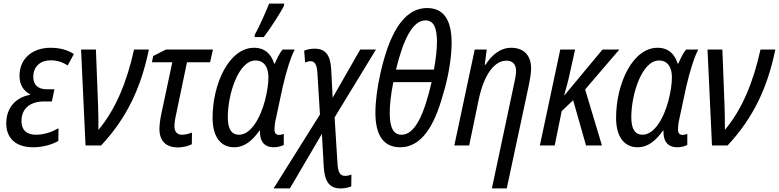

<svg xmlns="http://www.w3.org/2000/svg" viewBox="-20 -813 4353 1073"><path d="M165 10C222 10 272 -6 306 -25L307 -96C268 -75 227 -60 181 -60C124 -60 100 -91 100 -137C100 -208 151 -246 225 -246H270L284 -314H242C190 -314 166 -341 166 -383C166 -443 207 -476 264 -476C300 -476 334 -464 358 -447L393 -511C357 -534 316 -546 262 -546C165 -546 89 -489 89 -389C89 -338 113 -304 147 -287V-283C68 -268 15 -212 15 -123C15 -43 66 10 165 10Z M458 0H545C691 -156 769 -327 812 -536H729C690 -358 627 -202 530 -87C530 -131 530 -178 528 -225L516 -536H433Z M975 11C1001 11 1034 3 1052 -7L1053 -72C1033 -65 1015 -60 997 -60C968 -60 955 -79 955 -107C955 -125 958 -147 964 -173L1025 -465H1154L1170 -536H907L836 -500L829 -465H943L882 -179C875 -146 871 -115 871 -92C871 -20 913 11 975 11Z M1403 -606H1454C1488 -649 1550 -745 1567 -781L1568 -793H1484C1466 -747 1428 -662 1404 -619ZM1288 10C1347 10 1390 -27 1430 -83H1433C1431 -31 1450 10 1511 10C1530 10 1554 4 1566 -3V-65C1557 -61 1547 -59 1539 -59C1523 -59 1514 -69 1514 -90C1514 -105 1516 -125 1521 -146L1560 -328C1579 -411 1604 -492 1627 -536H1559C1543 -517 1527 -484 1516 -458H1512C1496 -510 1461 -546 1400 -546C1260 -546 1168 -345 1168 -154C1168 -47 1215 10 1288 10ZM1316 -60C1274 -60 1253 -92 1253 -158C1253 -286 1312 -475 1408 -475C1454 -475 1480 -440 1480 -382C1480 -346 1474 -303 1461 -252C1435 -153 1382 -60 1316 -60Z M1509 240H1600L1779 -65L1789 114C1793 194 1816 240 1882 240C1903 240 1925 236 1943 229L1944 163C1933 167 1920 170 1909 170C1879 170 1869 148 1866 100L1850 -157L2081 -536H1993L1839 -267L1831 -425C1827 -498 1804 -541 1739 -541C1719 -541 1695 -537 1680 -530L1685 -464C1694 -467 1705 -471 1715 -471C1741 -471 1751 -450 1754 -403L1768 -173Z M2217 10C2333 10 2407 -105 2456 -286C2486 -380 2504 -496 2504 -573C2504 -712 2452 -768 2367 -768C2228 -768 2152 -608 2106 -403C2088 -324 2078 -245 2078 -183C2078 -53 2126 10 2217 10ZM2193 -424C2234 -593 2286 -699 2358 -699C2402 -699 2422 -660 2422 -580C2422 -539 2416 -484 2405 -424ZM2224 -60C2180 -60 2158 -97 2158 -182C2158 -226 2164 -283 2178 -354H2392C2350 -172 2299 -60 2224 -60Z M2729 240H2812L2935 -335C2941 -365 2948 -401 2948 -431C2948 -508 2903 -546 2837 -546C2773 -546 2726 -502 2693 -451H2689L2700 -536H2633L2519 0H2602L2656 -260C2688 -408 2749 -474 2810 -474C2846 -474 2864 -452 2864 -417C2864 -395 2858 -366 2851 -335Z M2997 0H3080L3119 -192L3183 -253L3255 0H3344L3250 -313L3441 -536H3347L3135 -281H3133C3143 -317 3155 -358 3163 -397L3194 -536H3111Z M3543 10C3602 10 3645 -27 3685 -83H3688C3686 -31 3705 10 3766 10C3785 10 3809 4 3821 -3V-65C3812 -61 3802 -59 3794 -59C3778 -59 3769 -69 3769 -90C3769 -105 3771 -125 3776 -146L3815 -328C3834 -411 3859 -492 3882 -536H3814C3798 -517 3782 -484 3771 -458H3767C3751 -510 3716 -546 3655 -546C3515 -546 3423 -345 3423 -154C3423 -47 3470 10 3543 10ZM3571 -60C3529 -60 3508 -92 3508 -158C3508 -286 3567 -475 3663 -475C3709 -475 3735 -440 3735 -382C3735 -346 3729 -303 3716 -252C3690 -153 3637 -60 3571 -60Z M3959 0H4046C4192 -156 4270 -327 4313 -536H4230C4191 -358 4128 -202 4031 -87C4031 -131 4031 -178 4029 -225L4017 -536H3934Z"/></svg>

Font: Noto Sans Display SemiCondensed
Style: Italic
Weight: 400
Width: 4
Italic angle: -12°
Designer: Monotype Design Team
Foundry: Monotype Imaging Inc.
Version: Version 1.900